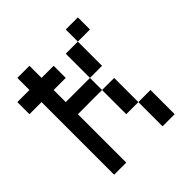

<svg xmlns="http://www.w3.org/2000/svg" viewBox="-192 -874 1020 1020"><g transform="rotate(-45 318.0 -363.5)"><path d="M90.9 -545.5V0H181.8V-363.6H363.6V-454.5H181.8V-545.5H272.7V-636.4H181.8V-727.3H90.9V-636.4H0V-545.5ZM454.5 -727.3V-636.4H545.5V-727.3ZM363.6 -636.4V-454.5H454.5V-636.4ZM454.5 -181.8V-363.6H363.6V-181.8ZM454.5 -181.8V0H545.5V-181.8Z"/></g></svg>

Font: Departure Mono
Style: Regular
Weight: 400
Monospace: yes
Designer: Helena Zhang
Version: Version 1.500;Glyphs 3.3.1 (3343)